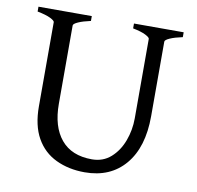

<svg xmlns="http://www.w3.org/2000/svg" viewBox="-73 -690 800 780"><g transform="rotate(10 327.0 -300.0)"><path d="M623 -595Q590 -588 571 -579.5Q552 -571 552 -564V-256Q552 -128 491.5 -56.5Q431 15 325 15Q259 15 206.5 -10Q154 -35 125 -86.5Q96 -138 96 -217V-564Q96 -570 78 -579Q60 -588 24 -595V-615H244V-595Q212 -588 193 -579.5Q174 -571 174 -564V-241Q174 -147 217.5 -94.5Q261 -42 345 -42Q391 -42 423 -70.5Q455 -99 471.5 -143.5Q488 -188 488 -236V-564Q488 -570 470.5 -579Q453 -588 418 -595V-615H623Z"/></g></svg>

Font: ChillKai
Style: Regular
Weight: 400
Designer: ChillType
Foundry: 寒蝉字型
Version: Version 2.000